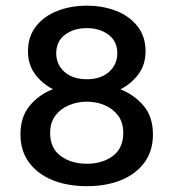

<svg xmlns="http://www.w3.org/2000/svg" viewBox="-20 -645 610 676"><path d="M286 10.5Q217 10.5 164.5 -11Q112 -32.5 82 -73.2Q52 -114 52 -172Q52 -234 85 -273.2Q118 -312.5 166.5 -331Q128 -350.5 103.2 -384.2Q78.5 -418 78.5 -464.5Q78.5 -516 106.5 -552Q134.5 -588 181.8 -606.5Q229 -625 286 -625Q342.5 -625 389.5 -606.5Q436.5 -588 464.5 -552Q492.5 -516 492.5 -464.5Q492.5 -418 467.8 -384.2Q443 -350.5 404 -330.5Q452 -312 485.2 -273Q518.5 -234 518.5 -172Q518.5 -114 488.8 -73.2Q459 -32.5 406.8 -11Q354.5 10.5 286 10.5ZM156.5 -177.5Q156.5 -123 193.8 -95.8Q231 -68.5 286 -68.5Q340.5 -68.5 377.2 -95.8Q414 -123 414 -177.5Q414 -213.5 395.8 -238Q377.5 -262.5 348.2 -274.8Q319 -287 286 -287Q253 -287 223.2 -274.8Q193.5 -262.5 175 -238Q156.5 -213.5 156.5 -177.5ZM178 -457.5Q178 -418 207 -392Q236 -366 286 -366Q335 -366 364 -392Q393 -418 393 -457.5Q393 -499.5 362 -522.8Q331 -546 286 -546Q240 -546 209 -522.8Q178 -499.5 178 -457.5Z"/></svg>

Font: Sono Medium
Style: Regular
Weight: 500
Designer: Tyler Finck
Foundry: Tyler Finck
Version: Version 2.112